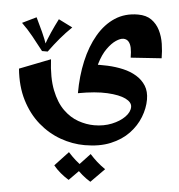

<svg xmlns="http://www.w3.org/2000/svg" viewBox="-59 -457 944 1013"><g transform="rotate(5 412.5 49.5)"><path d="M410 310Q345 310 281 287Q217 264 163.5 217.5Q110 171 74.5 101Q39 31 30 -62L194 -126Q199 -28 224 35.5Q249 99 286 135Q323 171 366 186Q409 201 451 201Q502 201 544 184Q586 167 611.5 141Q637 115 637 88Q637 63 603.5 46.5Q570 30 506.5 26.5Q443 23 351 40L411 -117Q452 -120 495 -118Q538 -116 577.5 -107Q617 -98 648.5 -79Q680 -60 698.5 -30.5Q717 -1 717 42Q717 88 698.5 135.5Q680 183 642.5 222.5Q605 262 547 286Q489 310 410 310ZM351 40Q351 -51 369 -131Q387 -211 422.5 -272Q458 -333 510 -367Q562 -401 631 -401Q675 -401 703 -381Q731 -361 747 -329Q763 -297 769 -258.5Q775 -220 775 -182L612 -171Q612 -202 607.5 -223Q603 -244 592.5 -255.5Q582 -267 565 -267Q549 -267 526.5 -252Q504 -237 481.5 -205.5Q459 -174 444.5 -125Q430 -76 430 -9ZM342 500Q319 486 297.5 468Q276 450 260 430L331 354Q350 375 369.5 392.5Q389 410 414 427ZM457 500Q434 486 412.5 468Q391 450 375 430L446 354Q465 375 484.5 392.5Q504 410 529 427ZM99 -340Q117 -303 134 -266Q151 -229 164 -190L143 -165Q111 -206 85 -238.5Q59 -271 25 -304ZM217 -340 291 -303Q258 -271 230.5 -238.5Q203 -206 173 -165H143L152 -190Q165 -229 182 -267Q199 -305 217 -340Z"/></g></svg>

Font: Marhey Medium
Style: Regular
Weight: 500
Designer: Nur Syamsi & Bustanul Arifin
Foundry: Namelatype
Version: Version 1.000